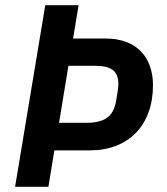

<svg xmlns="http://www.w3.org/2000/svg" viewBox="-20 -718 640 738"><path d="M38 0 154 -698H282L261 -570H384Q430 -570 464.5 -557Q499 -544 522 -520Q545 -496 556.5 -463Q568 -430 568 -391Q568 -333 551 -286.5Q534 -240 502.5 -207.5Q471 -175 426 -157.5Q381 -140 325 -140H189L166 0ZM207 -246H312Q364 -246 391 -265Q418 -284 426 -329L432 -365Q433 -370 434 -379Q435 -388 435 -396Q435 -432 414 -448.5Q393 -465 348 -465H243Z"/></svg>

Font: IBM Plex Mono SemiBold
Style: Italic
Weight: 600
Italic angle: -9°
Monospace: yes
Designer: Mike Abbink, Paul van der Laan, Pieter van Rosmalen
Foundry: Bold Monday
Version: Version 2.3